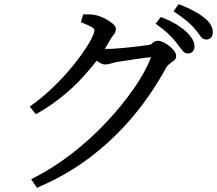

<svg xmlns="http://www.w3.org/2000/svg" viewBox="-20 -832 1043 923"><path d="M960 -748Q1003 -715 1003 -678Q1003 -661 994.5 -651.5Q986 -642 971 -642Q953 -642 940 -663Q916 -699 877 -732Q857 -749 814 -778L839 -812Q920 -781 960 -748ZM876 -679Q915 -641 915 -610Q915 -593 906 -584Q897 -575 881.5 -575Q866 -575 853 -594Q843 -608 827 -628Q812 -647 790.5 -668Q769 -689 728 -718L753 -750Q801 -732 829.5 -714Q858 -696 876 -679ZM434 -687Q434 -694 421 -702Q403 -712 369 -725L380 -763H388Q401 -763 417 -762.5Q433 -762 449 -757Q467 -752 486.5 -741.5Q506 -731 521.5 -718.5Q537 -706 537 -693Q537 -676 525 -663Q517 -654 507 -636Q496 -616 484 -597Q518 -596 573.5 -601.5Q629 -607 653.5 -610.5Q678 -614 692 -615.5Q706 -617 711 -623Q722 -636 739 -636Q750 -636 765 -629Q797 -613 816 -589Q827 -576 827 -562Q827 -548 814 -539Q805 -533 796 -526Q787 -519 780 -509Q713 -385 622.5 -276Q532 -167 418 -79.5Q304 8 166 67L158 71L130 30L141 24Q237 -25 326.5 -94.5Q416 -164 491 -244Q566 -324 622.5 -405Q679 -486 706 -557Q686 -556 633 -548Q557 -537 542 -534Q527 -531 512 -526.5Q497 -522 484 -522Q471 -522 453 -535Q449 -537 444 -540Q429 -519 411 -499Q305 -370 160 -287L152 -283L123 -320L133 -327Q178 -359 222.5 -400.5Q267 -442 305 -485.5Q343 -529 372.5 -570.5Q402 -612 418 -643Q434 -674 434 -687Z"/></svg>

Font: Early Summer Mincho Screen
Style: Regular
Weight: 400
Designer: GuiWonder
Version: Version 1.002